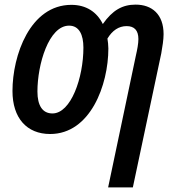

<svg xmlns="http://www.w3.org/2000/svg" viewBox="-20 -571 762 831"><path d="M448 240H555L678 -340C683 -369 688 -399 688 -423C688 -510 637 -551 567 -551C510 -551 467 -527 425 -467C399 -520 352 -550 289 -550C110 -550 34 -331 34 -177C34 -60 96 9 197 9C371 9 449 -203 449 -361C449 -376 447 -391 445 -404C466 -439 494 -458 528 -458C561 -458 579 -440 579 -402C579 -382 574 -356 568 -330ZM207 -80C164 -80 142 -114 142 -175C142 -292 191 -460 279 -460C323 -460 341 -420 341 -365C341 -234 287 -80 207 -80Z"/></svg>

Font: Noto Sans Display SemiCondensed Medium
Style: Italic
Weight: 500
Width: 4
Italic angle: -12°
Designer: Monotype Design Team
Foundry: Monotype Imaging Inc.
Version: Version 1.900